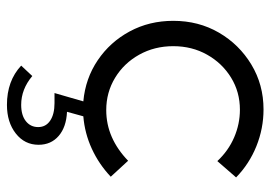

<svg xmlns="http://www.w3.org/2000/svg" viewBox="-133 -418 779 553"><g transform="rotate(90 256.5 -141.5)"><path d="M282 228Q213 228 169 187L199 155Q237 187 282 187Q312 187 329 173.5Q346 160 346 138Q346 116 327.5 103.5Q309 91 277 91H248L272 8Q206 2 153.5 -33.5Q101 -69 70.5 -125.5Q40 -182 40 -251Q40 -324 74 -382.5Q108 -441 166 -476Q224 -511 295 -511Q350 -511 401 -490.5Q452 -470 491 -432L444 -378Q414 -410 375.5 -426.5Q337 -443 296 -443Q245 -443 203.5 -417.5Q162 -392 137.5 -348.5Q113 -305 113 -251Q113 -197 137.5 -153Q162 -109 204 -83.5Q246 -58 297 -58Q338 -58 374.5 -74Q411 -90 443 -121L489 -71Q453 -37 408.5 -16.5Q364 4 315 8L302 55Q346 57 371.5 79Q397 101 397 137Q397 177 364.5 202.5Q332 228 282 228Z"/></g></svg>

Font: Red Hat Display VF
Style: Regular
Weight: 300
Designer: Pentagram, MCKL
Foundry: Pentagram, MCKL
Version: Version 1.023